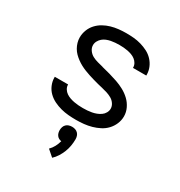

<svg xmlns="http://www.w3.org/2000/svg" viewBox="-181 -653 962 1026"><g transform="rotate(30 300.0 -140.5)"><path d="M299 8Q275 8 251.5 6Q228 4 205 -2Q182 -8 160.5 -18.5Q139 -29 122 -45.5Q105 -62 95.5 -84.5Q86 -107 86 -130V-135H168V-134Q168 -120 175.5 -108Q183 -96 194 -88.5Q205 -81 218 -76.5Q231 -72 244.5 -69.5Q258 -67 271.5 -66Q285 -65 299 -65Q313 -65 326.5 -66Q340 -67 353.5 -69.5Q367 -72 380 -77Q393 -82 404.5 -90Q416 -98 423 -110.5Q430 -123 430 -136Q430 -152 420.5 -166Q411 -180 397 -188Q383 -196 367.5 -201Q352 -206 336.5 -209.5Q321 -213 305.5 -217Q290 -221 274.5 -225.5Q259 -230 243.5 -235Q228 -240 213 -246Q198 -252 184 -259.5Q170 -267 157 -276.5Q144 -286 132.5 -297.5Q121 -309 113 -323Q105 -337 100.5 -352.5Q96 -368 96 -384Q96 -407 104.5 -429.5Q113 -452 129 -469.5Q145 -487 165.5 -498.5Q186 -510 208.5 -516.5Q231 -523 254.5 -525.5Q278 -528 301 -528Q324 -528 347 -526Q370 -524 392.5 -517.5Q415 -511 435.5 -500.5Q456 -490 472 -473Q488 -456 497 -434.5Q506 -413 506 -390V-385H424V-387Q424 -400 417.5 -411.5Q411 -423 400.5 -431Q390 -439 377.5 -443.5Q365 -448 352.5 -450.5Q340 -453 327 -454Q314 -455 301 -455Q288 -455 275 -454Q262 -453 249 -450.5Q236 -448 223.5 -443Q211 -438 201 -429.5Q191 -421 184.5 -409Q178 -397 178 -384Q178 -367 188.5 -352.5Q199 -338 214 -330Q229 -322 246 -317.5Q263 -313 279 -309L281 -308Q306 -302 331 -295Q356 -288 380.5 -279.5Q405 -271 428 -258.5Q451 -246 470 -228Q489 -210 500.5 -186Q512 -162 512 -136Q512 -112 502.5 -89.5Q493 -67 476.5 -49.5Q460 -32 438.5 -21Q417 -10 394 -3.5Q371 3 347 5.5Q323 8 299 8ZM290 247 251 213Q265 199 274 182Q283 165 288 146Q280 145 272.5 141Q265 137 260 130Q255 123 253 115Q251 107 251 99Q251 89 254 79.5Q257 70 264 63Q271 56 280.5 53Q290 50 300 50Q310 50 319.5 53Q329 56 336 63Q343 70 346 79.5Q349 89 349 99Q349 119 345.5 139.5Q342 160 334.5 179Q327 198 316 215.5Q305 233 290 247Z"/></g></svg>

Font: Iosevka Extended
Style: Regular
Weight: 400
Width: 7
Monospace: yes
Designer: Belleve Invis
Foundry: Belleve Invis
Version: Version 32.5.0; ttfautohint (v1.8.4)